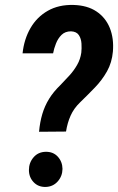

<svg xmlns="http://www.w3.org/2000/svg" viewBox="-20 -741 473 768"><path d="M244.1 -214.8 136.2 -213.9Q139.6 -252.4 149.2 -284.7Q158.7 -316.9 176.3 -345.5Q193.8 -374 221.7 -400.9Q239.7 -419.4 257.6 -439Q275.4 -458.5 288.3 -481Q301.3 -503.4 305.2 -530.3Q307.1 -546.9 305.9 -566.7Q304.7 -586.4 295.4 -600.6Q286.1 -614.7 264.2 -615.7Q240.7 -615.7 226.3 -601.6Q211.9 -587.4 203.9 -566.9Q195.8 -546.4 192.4 -527.8H70.3Q76.2 -584 101.8 -628.4Q127.4 -672.9 171.1 -697.8Q214.8 -722.7 273.9 -721.2Q329.1 -719.7 365.7 -695.3Q402.3 -670.9 419.2 -629.2Q436 -587.4 431.6 -534.7Q427.7 -490.7 408 -455.6Q388.2 -420.4 359.6 -390.9Q331.1 -361.3 300.8 -332Q275.4 -307.6 262.5 -278.6Q249.5 -249.5 244.1 -214.8ZM95.7 -61Q95.7 -90.3 114.3 -111.8Q132.8 -133.3 163.1 -133.8Q192.9 -134.3 211.2 -114.3Q229.5 -94.2 230 -65.4Q229.5 -36.1 210.7 -15.1Q191.9 5.9 162.6 6.8Q132.8 7.3 114.3 -12.5Q95.7 -32.2 95.7 -61Z"/></svg>

Font: Roboto Condensed SemiBold
Style: Italic
Weight: 600
Italic angle: -12°
Designer: Christian Robertson
Foundry: Google
Version: Version 3.008; 2023